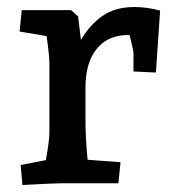

<svg xmlns="http://www.w3.org/2000/svg" viewBox="-20 -523 512 548"><path d="M39 -52 111 -66Q121 -122 121 -146V-343Q121 -364 113 -420L36 -433L42 -494H183L203 -476L211 -409Q236 -452 272.5 -477.5Q309 -503 364 -503Q397 -503 437 -493L425 -316L361 -319V-372Q361 -377 350 -423H345Q288 -423 256 -383.5Q224 -344 224 -274V-176Q224 -129 230 -67L324 -60L318 0H158Q139 0 44 5Z"/></svg>

Font: Andada Pro SemiBold
Style: Regular
Weight: 600
Designer: Carolina Giovagnoli
Foundry: Huerta Tipografica
Version: Version 3.005